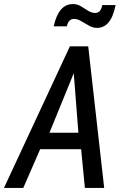

<svg xmlns="http://www.w3.org/2000/svg" viewBox="-58 -929 592 949"><path d="M-38.5 0 287.5 -700H378L457 0H361.5L343 -191.5H140.5L57 0ZM186.5 -273H329.5L306.5 -567ZM421 -791Q402 -791 382 -802.2Q362 -813.5 343.2 -824.5Q324.5 -835.5 308 -835.5Q280 -835.5 272.5 -799H207.5Q231.5 -909 302.5 -909Q323.5 -909 341.8 -898Q360 -887 377.5 -876Q395 -865 412.5 -865Q440.5 -865 447.5 -904H513.5Q501 -844 478 -817.5Q455 -791 421 -791Z"/></svg>

Font: Cabin Condensed
Style: Italic
Weight: 400
Width: 3
Italic angle: -10°
Designer: Pablo Impallari
Foundry: Pablo Impallari. http://www.impallari.com Igino Marini. http://www.ikern.com
Version: Version 3.001; ttfautohint (v1.8.3)